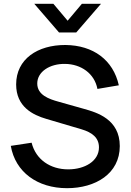

<svg xmlns="http://www.w3.org/2000/svg" viewBox="-20 -970 684 1005"><path d="M259.5 -950H159.5L289 -800H379L508.5 -950H408.5L334 -861.5ZM331 15C479.5 15 607 -60.5 607 -205.5C607 -346 486.5 -381.5 420 -400L287 -437.5C236 -451.5 175 -473 175 -533C175 -594.5 240.5 -637 321 -635.5C403.5 -634.5 474.5 -586 490 -504.5L602 -523.5C572.5 -656 468.5 -733 322.5 -734.5C177.5 -735 64.5 -661.5 64.5 -528C64.5 -411.5 151 -368.5 223 -347.5L407.5 -293C460.5 -277 498 -250.5 498 -198.5C498 -126.5 423.5 -83.5 337 -83.5C243.5 -83.5 167.5 -134.5 145.5 -223L36.5 -206.5C60 -69.5 175.5 15 331 15Z"/></svg>

Font: Manrope SemiBold
Style: Regular
Weight: 600
Designer: Mikhail Sharanda
Foundry: Mikhail Sharanda
Version: Version 4.505